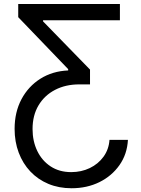

<svg xmlns="http://www.w3.org/2000/svg" viewBox="-20 -748 720 982"><path d="M634.3 -32.7Q630.4 40.5 591.1 96.4Q551.8 152.3 488.3 183.6Q424.8 214.8 346.2 214.8Q280.8 214.8 227.3 192.4Q173.8 169.9 135.3 129.2Q96.7 88.4 75.7 32.7Q54.7 -22.9 54.7 -88.9Q54.7 -174.3 89.8 -240.5Q125 -306.6 186.8 -345.5Q248.5 -384.3 328.6 -387.7V-394.5L73.2 -660.2V-727.5H593.3V-644.5H200.2V-638.7L440.4 -392.1V-316.4H385.3Q315.4 -316.4 261.5 -288.3Q207.5 -260.3 177 -209Q146.5 -157.7 146.5 -87.9Q146.5 -25.9 170.7 24.2Q194.8 74.2 239.3 103.3Q283.7 132.3 344.2 132.3Q396 132.3 439.2 111.6Q482.4 90.8 509.5 53.5Q536.6 16.1 540 -32.7Z"/></svg>

Font: Inter 16pt
Style: Regular
Weight: 400
Version: Version 4.001;git-66647c0bb